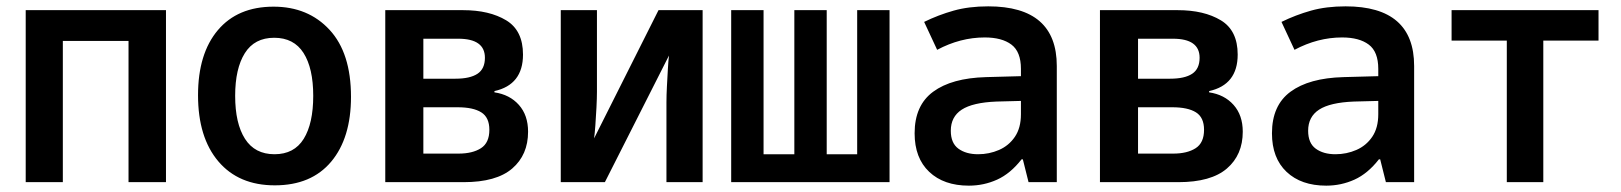

<svg xmlns="http://www.w3.org/2000/svg" viewBox="-20 -574 5107 605"><path d="M61 0V-542H503V0H385V-445H178V0Z M846 10Q732 10 668 -65.5Q604 -141 604 -274Q604 -405 666.5 -479Q729 -553 842 -553Q951 -553 1018.5 -480Q1086 -407 1086 -269Q1086 -139 1023.5 -64.5Q961 10 846 10ZM845 -88Q907 -88 937 -136.5Q967 -185 967 -272Q967 -359 936.5 -407Q906 -455 844 -455Q782 -455 751.5 -406.5Q721 -358 721 -272Q721 -185 752 -136.5Q783 -88 845 -88Z M1194 0V-542H1439Q1522 -542 1575 -510Q1628 -478 1628 -402Q1628 -307 1538 -287V-283Q1586 -276 1615 -243.5Q1644 -211 1644 -159Q1644 -86 1594 -43Q1544 0 1441 0ZM1314 -326H1415Q1461 -326 1484.5 -341.5Q1508 -357 1508 -392Q1508 -452 1424 -452H1314ZM1314 -90H1425Q1469 -90 1495.5 -107Q1522 -124 1522 -165Q1522 -204 1496.5 -220Q1471 -236 1422 -236H1314Z M1747 0V-542H1861V-285Q1861 -265 1859.5 -235.5Q1858 -206 1856 -179Q1854 -152 1852 -138L2055 -542H2194V0H2080V-251Q2080 -274 2081.5 -302Q2083 -330 2084.5 -356.5Q2086 -383 2088 -399L1886 0Z M2284 0V-542H2386V-88H2483V-542H2585V-88H2681V-542H2783V0Z M3033 11Q2954 11 2908 -32.5Q2862 -76 2862 -154Q2862 -242 2920.5 -285Q2979 -328 3087 -331L3197 -334V-357Q3197 -411 3167 -433.5Q3137 -456 3083 -456Q3006 -456 2933 -417L2892 -505Q2937 -527 2985 -540.5Q3033 -554 3094 -554Q3310 -554 3310 -366V0H3221L3203 -72H3199Q3164 -27 3122 -8Q3080 11 3033 11ZM3062 -88Q3097 -88 3128 -101.5Q3159 -115 3178 -143Q3197 -171 3197 -214V-256L3120 -254Q3045 -251 3010.5 -228.5Q2976 -206 2976 -162Q2976 -123 3000 -105.5Q3024 -88 3062 -88Z M3446 0V-542H3691Q3774 -542 3827 -510Q3880 -478 3880 -402Q3880 -307 3790 -287V-283Q3838 -276 3867 -243.5Q3896 -211 3896 -159Q3896 -86 3846 -43Q3796 0 3693 0ZM3566 -326H3667Q3713 -326 3736.5 -341.5Q3760 -357 3760 -392Q3760 -452 3676 -452H3566ZM3566 -90H3677Q3721 -90 3747.5 -107Q3774 -124 3774 -165Q3774 -204 3748.5 -220Q3723 -236 3674 -236H3566Z M4159 11Q4080 11 4034 -32.5Q3988 -76 3988 -154Q3988 -242 4046.5 -285Q4105 -328 4213 -331L4323 -334V-357Q4323 -411 4293 -433.5Q4263 -456 4209 -456Q4132 -456 4059 -417L4018 -505Q4063 -527 4111 -540.5Q4159 -554 4220 -554Q4436 -554 4436 -366V0H4347L4329 -72H4325Q4290 -27 4248 -8Q4206 11 4159 11ZM4188 -88Q4223 -88 4254 -101.5Q4285 -115 4304 -143Q4323 -171 4323 -214V-256L4246 -254Q4171 -251 4136.5 -228.5Q4102 -206 4102 -162Q4102 -123 4126 -105.5Q4150 -88 4188 -88Z M4728 0V-446H4554V-542H5017V-446H4843V0Z"/></svg>

Font: Noto Sans Mono SemiCondensed SemiBold
Style: Regular
Weight: 600
Width: 4
Designer: Monotype Design Team
Foundry: Monotype Imaging Inc.
Version: Version 2.014; ttfautohint (v1.8.4.7-5d5b)